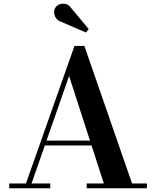

<svg xmlns="http://www.w3.org/2000/svg" viewBox="-20 -1011 838 1031"><path d="M212 -230V-256H532.5V-230ZM433 -764.5 689 -26H769V0H445.5V-26H537.5L351 -603L149.5 -26H250V0H29.5V-26H119.5L380 -764.5ZM441.5 -836.5 309.5 -893.5Q292 -899 282 -912.2Q272 -925.5 270.8 -941.5Q269.5 -957.5 277.5 -970.5Q285 -982 300 -987.8Q315 -993.5 332.2 -989.8Q349.5 -986 362.5 -967.5L456.5 -854.5Z"/></svg>

Font: Bodoni Moda SC 9pt SemiBold
Style: Regular
Weight: 600
Designer: Owen Earl
Foundry: indestructible type
Version: Version 2.005